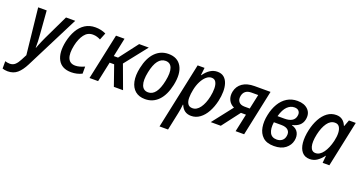

<svg xmlns="http://www.w3.org/2000/svg" viewBox="-122 -1213 3967 2119"><g transform="rotate(20 1861.0 -154.0)"><path d="M-18 240Q-36 240 -52 237Q-68 234 -79 230V144Q-66 148 -53 150.5Q-40 153 -25 153Q13 153 38 130Q63 107 85 64L117 2L59 -539H159L180 -270Q184 -231 185.5 -186Q187 -141 186 -111H189Q195 -129 205.5 -154Q216 -179 227 -205Q238 -231 248 -251L386 -539H494L176 90Q139 163 94.5 201.5Q50 240 -18 240Z M645 10Q533 10 489 -70.5Q445 -151 474 -288Q491 -365 524.5 -423.5Q558 -482 609.5 -515Q661 -548 730 -548Q797 -548 854 -521L821 -439Q803 -449 780 -456Q757 -463 731 -463Q669 -463 631 -412Q593 -361 575 -278Q554 -178 576.5 -126Q599 -74 662 -74Q687 -74 714 -81.5Q741 -89 770 -102V-19Q743 -5 711 2.5Q679 10 645 10Z M858 0 973 -539H1073L1027 -319H1077L1245 -539H1358L1150 -276L1252 0H1144L1062 -235H1009L959 0Z M1512 10Q1441 10 1396.5 -27Q1352 -64 1337.5 -132.5Q1323 -201 1343 -294Q1369 -418 1433 -483Q1497 -548 1589 -548Q1696 -548 1742 -467.5Q1788 -387 1758 -246Q1731 -121 1667.5 -55.5Q1604 10 1512 10ZM1519 -72Q1620 -72 1658 -258Q1679 -360 1659.5 -412.5Q1640 -465 1584 -465Q1481 -465 1443 -281Q1422 -180 1442 -126Q1462 -72 1519 -72Z M1767 238 1932 -539H2013L2003 -451H2007Q2075 -548 2163 -548Q2210 -548 2239.5 -524Q2269 -500 2283 -458Q2297 -416 2296.5 -362.5Q2296 -309 2283 -251Q2266 -176 2233.5 -117Q2201 -58 2155 -24Q2109 10 2053 10Q1965 10 1931 -76H1927Q1925 -51 1920.5 -22.5Q1916 6 1911 29L1867 238ZM2038 -75Q2089 -75 2126.5 -127.5Q2164 -180 2182 -265Q2193 -317 2192.5 -362.5Q2192 -408 2176 -436Q2160 -464 2125 -464Q2092 -464 2062.5 -438Q2033 -412 2010.5 -367.5Q1988 -323 1977 -268Q1966 -216 1966 -172Q1966 -128 1983 -101.5Q2000 -75 2038 -75Z M2282 0 2468 -238Q2422 -259 2402 -301.5Q2382 -344 2393 -399Q2407 -465 2460 -502Q2513 -539 2601 -539H2788L2674 0H2574L2619 -210H2560L2400 0ZM2575 -288H2635L2672 -460H2594Q2509 -460 2493 -386Q2484 -342 2505.5 -315Q2527 -288 2575 -288Z M3025 10Q2940 10 2895 -31.5Q2850 -73 2838.5 -141Q2827 -209 2844 -288Q2860 -366 2895 -424.5Q2930 -483 2982.5 -515.5Q3035 -548 3103 -548Q3185 -548 3229 -503Q3273 -458 3258 -385Q3249 -342 3218 -315Q3187 -288 3136 -277V-274Q3190 -259 3211 -219Q3232 -179 3221 -125Q3209 -68 3159.5 -29Q3110 10 3025 10ZM3096 -469Q3050 -469 3012.5 -432.5Q2975 -396 2952 -314H3032Q3143 -314 3159 -389Q3167 -425 3150 -447Q3133 -469 3096 -469ZM3030 -68Q3067 -68 3092 -87.5Q3117 -107 3123 -143Q3131 -187 3105.5 -212Q3080 -237 3024 -237H2937Q2926 -158 2949 -113Q2972 -68 3030 -68Z M3446 10Q3388 10 3355 -28.5Q3322 -67 3315.5 -134Q3309 -201 3328 -287Q3345 -362 3377 -421Q3409 -480 3455 -514Q3501 -548 3559 -548Q3604 -548 3633 -525Q3662 -502 3677 -464H3681L3709 -539H3789L3675 0H3596L3604 -85H3601Q3570 -43 3532 -16.5Q3494 10 3446 10ZM3484 -74Q3534 -74 3573.5 -128.5Q3613 -183 3634 -271Q3647 -326 3645 -369.5Q3643 -413 3625.5 -438.5Q3608 -464 3573 -463Q3521 -463 3484 -410.5Q3447 -358 3428 -272Q3408 -178 3423 -126Q3438 -74 3484 -74Z"/></g></svg>

Font: Noto Sans SemiCondensed Medium
Style: Italic
Weight: 500
Width: 4
Italic angle: -12°
Designer: Monotype Design Team
Foundry: Monotype Imaging Inc.
Version: Version 2.013; ttfautohint (v1.8.4.7-5d5b)